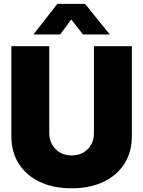

<svg xmlns="http://www.w3.org/2000/svg" viewBox="-20 -968 745 999"><path d="M352.5 11.7Q257.3 11.7 187 -21.7Q116.7 -55.2 77.9 -116Q39.1 -176.8 39.1 -258.8V-727.5H236.3V-275.4Q236.3 -225.1 269.3 -192.1Q302.2 -159.2 352.5 -159.2Q403.8 -159.2 436.3 -191.9Q468.8 -224.6 468.8 -275.4V-727.5H666V-258.8Q666 -176.8 627.2 -116Q588.4 -55.2 518.1 -21.7Q447.8 11.7 352.5 11.7ZM293 -788.6H154.3V-789.1L278.3 -947.8H422.9L550.8 -789.1V-788.6H412.1L350.6 -866.7Z"/></svg>

Font: Inter Display Black
Style: Regular
Weight: 900
Designer: Rasmus Andersson
Foundry: rsms
Version: Version 4.000;git-a52131595